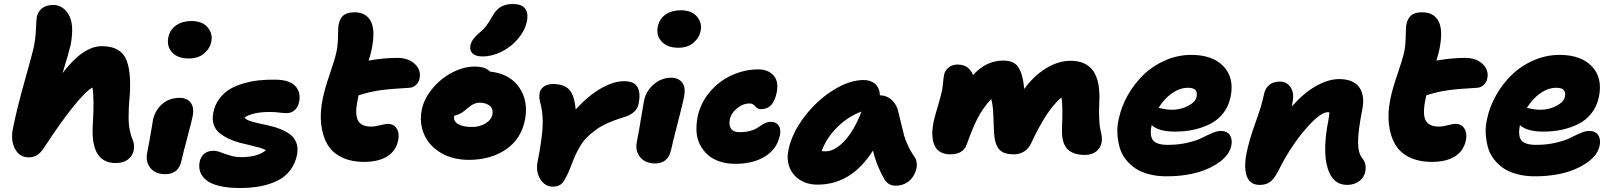

<svg xmlns="http://www.w3.org/2000/svg" viewBox="-20 -860 8156 969"><path d="M125 -65.9Q78.6 -65.9 55.9 -108.4Q33.2 -150.9 44.9 -210Q65.9 -314.9 104.7 -451.7Q143.6 -588.4 151.9 -629.9Q160.2 -673.3 161.6 -716.8Q163.1 -760.3 166 -775.9Q170.9 -800.8 191.9 -817.9Q212.9 -835 249 -835Q271 -835 290.3 -824Q309.6 -813 325 -788.8Q340.3 -764.6 343.5 -726.8Q346.7 -689 336.9 -634.8Q330.6 -605 295.9 -491.2Q398.9 -627 494.1 -627Q544.4 -627 575.7 -607.7Q606.9 -588.4 620.1 -552Q633.3 -515.6 636 -462.9Q638.7 -410.2 631.8 -342.8Q629.4 -309.1 629.2 -281.2Q628.9 -253.4 630.1 -236.6Q631.3 -219.7 635.3 -201.4Q639.2 -183.1 641.4 -176.5Q643.6 -169.9 649.4 -154.8Q650.9 -150.4 651.9 -147.9Q659.2 -126 654.8 -101.1Q648.9 -72.3 625.2 -54.7Q601.6 -37.1 564 -37.1Q437 -37.1 448.2 -227.1Q456.5 -359.9 446.8 -418Q416.5 -403.8 352.8 -325.7Q289.1 -247.6 204.1 -117.2Q185.5 -88.4 167.2 -77.1Q148.9 -65.9 125 -65.9Z M932.6 -564.9Q877.4 -564.9 848.9 -595.5Q820.3 -626 829.6 -671.9Q837.9 -710.9 869.4 -732.4Q900.9 -753.9 945.8 -753.9Q1001 -753.9 1027.6 -722.2Q1054.2 -690.4 1046.9 -652.8Q1040.5 -616.7 1011 -590.8Q981.4 -564.9 932.6 -564.9ZM814.9 19Q763.7 19 738.8 -12.5Q713.9 -43.9 722.7 -88.9Q732.9 -140.1 742.2 -195.3Q751.5 -250.5 752 -253.9Q762.2 -303.2 798.3 -334.7Q834.5 -366.2 886.7 -366.2Q922.9 -366.2 941.9 -342.3Q960.9 -318.4 952.6 -274.9Q949.2 -254.9 925 -164.6Q900.9 -74.2 897 -53.2Q882.8 19 814.9 19Z M1191.9 88.9Q1129.9 88.9 1086.2 78.1Q1042.5 67.4 1020 48.3Q997.6 29.3 990 6.3Q982.4 -16.6 987.8 -43.9Q993.2 -69.3 1011 -84.2Q1028.8 -99.1 1057.6 -99.1Q1073.7 -99.1 1094.5 -91.1Q1115.2 -83 1141.8 -75Q1168.5 -66.9 1197.8 -66.9Q1277.8 -66.9 1321.8 -101.1Q1313.5 -107.9 1291.7 -114.3Q1270 -120.6 1244.1 -126.5Q1218.3 -132.3 1188.7 -140.1Q1159.2 -147.9 1133.1 -160.4Q1106.9 -172.9 1086.9 -189.5Q1066.9 -206.1 1058.3 -232.4Q1049.8 -258.8 1056.6 -292Q1064.5 -332 1087.6 -362.5Q1110.8 -393.1 1141.4 -410.9Q1171.9 -428.7 1212.2 -439.9Q1252.4 -451.2 1290 -454.8Q1327.6 -458.5 1369.6 -458Q1440.4 -457.5 1470 -426Q1499.5 -394.5 1489.7 -346.2Q1484.4 -319.8 1467.5 -304.4Q1450.7 -289.1 1426.8 -289.1Q1410.6 -289.1 1387.9 -292Q1365.2 -294.9 1342.8 -294.9Q1254.9 -294.9 1214.8 -267.1Q1220.2 -257.3 1239.7 -250.2Q1259.3 -243.2 1284.9 -237.8Q1310.5 -232.4 1340.1 -225.6Q1369.6 -218.8 1396.7 -207.8Q1423.8 -196.8 1444.8 -181.2Q1465.8 -165.5 1475.6 -139.2Q1485.4 -112.8 1479 -78.1Q1469.7 -33.2 1444.3 -0.2Q1418.9 32.7 1380.4 51.8Q1341.8 70.8 1295.2 79.8Q1248.5 88.9 1191.9 88.9Z M1818.4 -43Q1751.5 -43 1703.6 -66.7Q1655.8 -90.3 1631.6 -132.8Q1607.4 -175.3 1600.8 -234.6Q1594.2 -293.9 1609.4 -365.2Q1620.6 -418 1645 -488Q1669.4 -558.1 1678.7 -601.1Q1685.5 -635.7 1685.8 -678.5Q1686 -721.2 1689.5 -737.8Q1695.3 -766.6 1713.1 -782.2Q1731 -797.9 1768.6 -797.9Q1827.6 -797.9 1851.3 -753.2Q1875 -708.5 1856.4 -613.8Q1851.1 -586.4 1840.3 -554.2Q1918 -567.9 1985.4 -567.9Q2041 -567.9 2073.5 -537.4Q2106 -506.8 2097.7 -464.8Q2094.7 -446.3 2080.6 -432.4Q2066.4 -418.5 2047.4 -417Q1955.1 -412.1 1901.1 -404.8Q1847.2 -397.5 1789.6 -378.9Q1788.6 -372.1 1784.7 -354Q1770 -282.2 1786.9 -251.7Q1803.7 -221.2 1852.5 -221.2Q1872.6 -221.2 1898.7 -228Q1924.8 -234.9 1936.5 -234.9Q1967.3 -234.9 1981.9 -211.4Q1996.6 -188 1989.7 -152.8Q1978.5 -98.1 1934.1 -70.6Q1889.6 -43 1818.4 -43Z M2415.5 -575.2Q2380.4 -575.2 2364.7 -590.3Q2349.1 -605.5 2354.5 -631.8Q2360.8 -662.1 2396.5 -691.9Q2419.4 -710.4 2433.8 -729.2Q2448.2 -748 2465.3 -778.8Q2484.4 -812.5 2509.3 -826.2Q2534.2 -839.8 2568.4 -839.8Q2610.8 -839.8 2629.2 -817.9Q2647.5 -795.9 2639.2 -752.9Q2629.4 -705.6 2594.5 -664.3Q2559.6 -623 2511.5 -599.1Q2463.4 -575.2 2415.5 -575.2ZM2347.2 -53.2Q2265.1 -53.2 2205.3 -88.6Q2145.5 -124 2120.6 -181.6Q2095.7 -239.3 2108.4 -305.2Q2120.1 -362.3 2162.8 -413.6Q2205.6 -464.8 2262.9 -494.4Q2320.3 -523.9 2374.5 -523.9Q2431.2 -523.9 2452.1 -499Q2553.7 -487.8 2600.8 -418.2Q2647.9 -348.6 2629.4 -254.9Q2609.9 -157.2 2532.5 -105.2Q2455.1 -53.2 2347.2 -53.2ZM2272.5 -273.9Q2267.1 -249 2291.3 -234.1Q2315.4 -219.2 2361.3 -219.2Q2401.4 -219.2 2430.4 -237.1Q2459.5 -254.9 2465.3 -283.2Q2470.2 -310.1 2451.7 -325.9Q2433.1 -341.8 2398.4 -341.8Q2386.2 -341.8 2373.5 -336.2Q2360.8 -330.6 2352.5 -324.2Q2344.2 -317.9 2325.2 -301.8Q2298.8 -280.3 2272.5 -275.9Z M2770 82Q2730.5 82 2706.8 44.2Q2683.1 6.3 2693.4 -44.9Q2713.9 -149.4 2718 -212.4Q2722.2 -275.4 2710.4 -327.1Q2703.1 -353 2702.1 -366.2Q2701.2 -379.4 2704.1 -393.1Q2707.5 -412.1 2726.6 -424.1Q2745.6 -436 2770 -436Q2826.7 -436 2853 -407.5Q2879.4 -378.9 2885.3 -307.1Q2944.3 -373.5 3009.5 -411.9Q3074.7 -450.2 3129.4 -450.2Q3181.2 -450.2 3197.5 -420.2Q3213.9 -390.1 3203.1 -335.9Q3193.4 -286.6 3124 -267.1Q3080.6 -253.9 3045.9 -238.3Q3011.2 -222.7 2985.6 -203.6Q2960 -184.6 2941.7 -166.3Q2923.3 -147.9 2908.4 -123Q2893.6 -98.1 2884 -77.1Q2874.5 -56.2 2863.3 -25.9Q2837.9 39.6 2820.6 60.8Q2803.2 82 2770 82Z M3402.8 -619.1Q3348.1 -619.1 3319.3 -650.1Q3290.5 -681.2 3299.8 -726.1Q3308.1 -765.6 3339.4 -786.9Q3370.6 -808.1 3415.5 -808.1Q3470.7 -808.1 3497.3 -776.4Q3523.9 -744.6 3516.6 -707Q3510.3 -670.9 3481 -645Q3451.7 -619.1 3402.8 -619.1ZM3286.6 -35.2Q3236.3 -35.2 3210.7 -66.9Q3185.1 -98.6 3193.8 -143.1Q3206.1 -205.1 3215.8 -266.6Q3225.6 -328.1 3230 -350.1Q3239.7 -399.9 3278.8 -433.8Q3317.9 -467.8 3367.7 -467.8Q3403.8 -467.8 3422.6 -443.4Q3441.4 -418.9 3432.6 -374Q3428.7 -348.1 3400.4 -239.5Q3372.1 -130.9 3367.7 -106.9Q3353.5 -35.2 3286.6 -35.2Z M3690.9 -33.2Q3647 -33.2 3611.1 -45.4Q3575.2 -57.6 3551.5 -79.1Q3527.8 -100.6 3512.7 -129.9Q3497.6 -159.2 3495.4 -193.8Q3493.2 -228.5 3500 -267.1Q3514.2 -337.9 3560.5 -393.8Q3606.9 -449.7 3672.1 -479.7Q3737.3 -509.8 3808.1 -509.8Q3855 -509.8 3883.1 -480.2Q3911.1 -450.7 3899.9 -393.1Q3891.1 -350.1 3871.8 -329.6Q3852.5 -309.1 3818.8 -309.1Q3803.7 -309.1 3791.5 -323.5Q3779.3 -337.9 3764.2 -337.9Q3729 -337.9 3699 -312.7Q3668.9 -287.6 3663.1 -255.9Q3657.7 -227.5 3669.7 -210.2Q3681.6 -192.9 3712.9 -192.9Q3740.7 -192.9 3762.5 -198.2Q3784.2 -203.6 3796.9 -211.2Q3809.6 -218.8 3820.3 -226.6Q3831.1 -234.4 3843.5 -239.7Q3856 -245.1 3871.1 -245.1Q3896.5 -245.1 3909.4 -227.1Q3922.4 -209 3916 -176.8Q3901.9 -108.9 3842 -71Q3782.2 -33.2 3690.9 -33.2Z M4106 71.8Q4053.7 71.8 4016.4 47.4Q3979 22.9 3964.1 -16.6Q3949.2 -56.2 3959 -102.1Q3975.6 -185.5 4037.8 -268.3Q4100.1 -351.1 4182.9 -403.6Q4265.6 -456.1 4338.9 -456.1Q4375 -456.1 4397.2 -436Q4419.4 -416 4420.9 -378.9Q4457 -378.4 4482.2 -353.8Q4507.3 -329.1 4513.7 -295.9Q4518.6 -277.8 4528.1 -236.3Q4537.6 -194.8 4543 -175.8Q4548.3 -156.7 4562.3 -126Q4576.2 -95.2 4595.7 -67.9Q4605 -54.7 4606.7 -35.9Q4608.4 -17.1 4601.8 2.2Q4595.2 21.5 4582.5 38.6Q4569.8 55.7 4548.3 66.4Q4526.9 77.1 4501 77.1Q4463.9 77.1 4444.8 46.9Q4403.8 -22.9 4385.7 -100.1Q4277.3 71.8 4106 71.8ZM4147 -96.2Q4192.4 -96.2 4241.7 -148.4Q4291 -200.7 4327.6 -296.9Q4258.8 -271.5 4204.1 -216.6Q4149.4 -161.6 4127 -97.2Q4132.8 -96.2 4147 -96.2Z M4775.9 -81.1Q4750 -81.1 4731.2 -90.3Q4712.4 -99.6 4702.6 -114.7Q4692.9 -129.9 4688.5 -151.4Q4684.1 -172.9 4685.3 -195.6Q4686.5 -218.3 4691.4 -244.1Q4698.2 -274.4 4713.4 -324.7Q4728.5 -375 4734.9 -405.8Q4737.3 -418.9 4739.7 -444.8Q4742.2 -470.7 4744.6 -482.9Q4749.5 -504.4 4767.3 -519.3Q4785.2 -534.2 4812.5 -534.2Q4843.8 -534.2 4863 -519.3Q4882.3 -504.4 4890.6 -481Q4957 -554.2 5042.5 -554.2Q5069.3 -554.2 5087.6 -546.9Q5106 -539.6 5116.9 -524.2Q5127.9 -508.8 5133.8 -491.7Q5139.6 -474.6 5144.5 -448.2Q5148.4 -424.3 5149.4 -411.1Q5197.3 -477.5 5259.5 -515.4Q5321.8 -553.2 5382.8 -553.2Q5461.9 -553.2 5498 -501Q5534.2 -448.7 5527.8 -339.8Q5525.4 -290.5 5527.8 -252.9Q5530.3 -215.3 5534.4 -201.4Q5538.6 -187.5 5540.5 -169.4Q5542.5 -151.4 5539.6 -141.1Q5534.7 -113.8 5512.7 -95.9Q5490.7 -78.1 5455.6 -78.1Q5395 -78.1 5366 -108.6Q5336.9 -139.2 5339.8 -213.9Q5345.2 -335 5336.4 -368.2Q5295.4 -332 5259.8 -277.1Q5224.1 -222.2 5185.5 -140.1Q5172.9 -111.3 5149.7 -96.2Q5126.5 -81.1 5096.7 -81.1Q5065.4 -81.1 5045.4 -89.8Q5025.4 -98.6 5014.9 -117.2Q5004.4 -135.7 5000.5 -158Q4996.6 -180.2 4995.6 -213.9Q4994.1 -276.9 4991.5 -308.1Q4988.8 -339.4 4982.4 -360.8Q4939 -312.5 4912.8 -261.2Q4886.7 -210 4858.9 -130.9Q4841.3 -81.1 4775.9 -81.1Z M5867.2 29.8Q5817.9 29.8 5777.1 18.8Q5736.3 7.8 5708.3 -11.5Q5680.2 -30.8 5659.7 -57.9Q5639.2 -85 5630.4 -116.9Q5621.6 -148.9 5619.4 -185.1Q5617.2 -221.2 5626 -258.8Q5638.7 -320.8 5671.6 -379.2Q5704.6 -437.5 5751.5 -482.9Q5798.3 -528.3 5861.6 -555.7Q5924.8 -583 5992.2 -583Q6099.6 -583 6154.8 -525.4Q6210 -467.8 6190.9 -372.1Q6181.2 -324.2 6153.6 -288.8Q6126 -253.4 6086.4 -233.9Q6046.9 -214.4 6003.2 -205.1Q5959.5 -195.8 5910.2 -195.8Q5826.7 -195.8 5792 -229V-227.1Q5781.2 -174.3 5799.6 -151.6Q5817.9 -128.9 5874 -128.9Q5927.7 -128.9 5974.1 -139.9Q6020.5 -150.9 6045.9 -164.1Q6071.3 -177.2 6097.2 -188.2Q6123 -199.2 6140.1 -199.2Q6172.9 -199.2 6186.8 -178.5Q6200.7 -157.7 6194.3 -125Q6181.6 -61.5 6091.3 -15.9Q6001 29.8 5867.2 29.8ZM5976.1 -417Q5934.1 -417 5894.8 -389.2Q5855.5 -361.3 5827.1 -315.9Q5829.1 -315.4 5842.8 -312.3Q5856.4 -309.1 5868.7 -307.6Q5880.9 -306.2 5896 -306.2Q5939 -306.2 5976.6 -325.9Q6014.2 -345.7 6019 -372.1Q6028.3 -417 5976.1 -417Z M6778.8 73.2Q6705.1 73.2 6679.7 -13.7Q6654.3 -100.6 6684.1 -252.9Q6689.9 -286.1 6689 -293Q6687 -293.9 6681.6 -293.9Q6642.1 -293.9 6566.4 -205.6Q6490.7 -117.2 6429.7 5.9Q6409.7 43.9 6389.4 58.6Q6369.1 73.2 6337.9 73.2Q6288.6 73.2 6272.7 29.8Q6256.8 -13.7 6271 -86.9Q6285.2 -155.8 6316.4 -241.5Q6347.7 -327.1 6357.9 -378.9Q6371.1 -448.2 6439.9 -448.2Q6474.1 -448.2 6493.7 -419.2Q6513.2 -390.1 6502.9 -342.8Q6500 -324.2 6500 -323.2Q6559.6 -390.6 6621.8 -425.8Q6684.1 -460.9 6737.8 -460.9Q6810.5 -460.9 6840.1 -419.2Q6869.6 -377.4 6855 -306.2Q6834 -199.7 6834 -144Q6834 -88.4 6854 -63Q6878.9 -33.7 6870.1 6.8Q6864.7 35.6 6839.6 54.4Q6814.5 73.2 6778.8 73.2Z M7207 -43Q7140.1 -43 7092.3 -66.7Q7044.4 -90.3 7020.3 -132.8Q6996.1 -175.3 6989.5 -234.6Q6982.9 -293.9 6998 -365.2Q7009.3 -418 7033.7 -488Q7058.1 -558.1 7067.4 -601.1Q7074.2 -635.7 7074.5 -678.5Q7074.7 -721.2 7078.1 -737.8Q7084 -766.6 7101.8 -782.2Q7119.6 -797.9 7157.2 -797.9Q7216.3 -797.9 7240 -753.2Q7263.7 -708.5 7245.1 -613.8Q7239.7 -586.4 7229 -554.2Q7306.6 -567.9 7374 -567.9Q7429.7 -567.9 7462.2 -537.4Q7494.6 -506.8 7486.3 -464.8Q7483.4 -446.3 7469.2 -432.4Q7455.1 -418.5 7436 -417Q7343.8 -412.1 7289.8 -404.8Q7235.8 -397.5 7178.2 -378.9Q7177.2 -372.1 7173.3 -354Q7158.7 -282.2 7175.5 -251.7Q7192.4 -221.2 7241.2 -221.2Q7261.2 -221.2 7287.4 -228Q7313.5 -234.9 7325.2 -234.9Q7356 -234.9 7370.6 -211.4Q7385.3 -188 7378.4 -152.8Q7367.2 -98.1 7322.8 -70.6Q7278.3 -43 7207 -43Z M7726.1 29.8Q7676.8 29.8 7636 18.8Q7595.2 7.8 7567.1 -11.5Q7539.1 -30.8 7518.6 -57.9Q7498 -85 7489.3 -116.9Q7480.5 -148.9 7478.3 -185.1Q7476.1 -221.2 7484.9 -258.8Q7497.6 -320.8 7530.5 -379.2Q7563.5 -437.5 7610.4 -482.9Q7657.2 -528.3 7720.5 -555.7Q7783.7 -583 7851.1 -583Q7958.5 -583 8013.7 -525.4Q8068.8 -467.8 8049.8 -372.1Q8040 -324.2 8012.5 -288.8Q7984.9 -253.4 7945.3 -233.9Q7905.8 -214.4 7862.1 -205.1Q7818.4 -195.8 7769 -195.8Q7685.5 -195.8 7650.9 -229V-227.1Q7640.1 -174.3 7658.4 -151.6Q7676.8 -128.9 7732.9 -128.9Q7786.6 -128.9 7833 -139.9Q7879.4 -150.9 7904.8 -164.1Q7930.2 -177.2 7956.1 -188.2Q7981.9 -199.2 7999 -199.2Q8031.7 -199.2 8045.7 -178.5Q8059.6 -157.7 8053.2 -125Q8040.5 -61.5 7950.2 -15.9Q7859.9 29.8 7726.1 29.8ZM7835 -417Q7793 -417 7753.7 -389.2Q7714.4 -361.3 7686 -315.9Q7688 -315.4 7701.7 -312.3Q7715.3 -309.1 7727.5 -307.6Q7739.7 -306.2 7754.9 -306.2Q7797.9 -306.2 7835.4 -325.9Q7873 -345.7 7877.9 -372.1Q7887.2 -417 7835 -417Z"/></svg>

Font: Shantell Sans Irregular Bouncy
Style: Italic
Weight: 800
Italic angle: -11.31°
Designer: Stephen Nixon, Anya Danilova, Shantell Martin
Foundry: Arrow Type
Version: Version 1.006;[9816181b4]